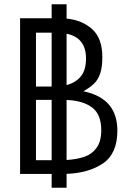

<svg xmlns="http://www.w3.org/2000/svg" viewBox="-20 -810 640 894"><path d="M290 -790V-723.5Q362.5 -716.5 409.5 -674Q456.5 -631.5 456.5 -544Q456.5 -497 446.5 -467.8Q436.5 -438.5 418.2 -420.8Q400 -403 368.5 -385Q526.5 -352.5 526.5 -202Q526.5 -94.5 459.5 -49.2Q392.5 -4 290 -0.5V64H220.5V0H73.5V-725H220.5V-790ZM220.5 -64V-345H147.5V-64ZM220.5 -407V-658H147.5V-407ZM451.5 -204Q451.5 -278 408.2 -310Q365 -342 290 -344.5V-65Q338 -68 373 -80Q408 -92 429.8 -122Q451.5 -152 451.5 -204ZM380.5 -538Q380.5 -634.5 290 -653V-414Q332.5 -425 356.5 -454.5Q380.5 -484 380.5 -538Z"/></svg>

Font: JuliaMono Light
Style: Regular
Weight: 300
Monospace: yes
Designer: cormullion
Foundry: corm
Version: Version 0.054; ttfautohint (v1.8.4)